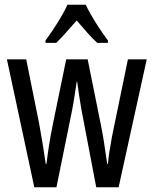

<svg xmlns="http://www.w3.org/2000/svg" viewBox="-20 -786 645 806"><path d="M340 -766H263C244 -723 207 -665 171 -616V-606H216C240 -629 271 -665 302 -700C332 -665 360 -632 388 -606H433V-616C400 -660 361 -721 340 -766ZM384 0H478L596 -537H517L450 -212C441 -164 435 -124 433 -98H430C420 -170 411 -227 403 -264L348 -537H258L202 -265C189 -202 181 -146 175 -98H172C164 -155 154 -214 144 -269L90 -537H9L124 0H217L283 -325C290 -361 296 -404 302 -443H304C309 -406 315 -363 322 -325Z"/></svg>

Font: Noto Sans UI Condensed
Style: Regular
Weight: 400
Width: 3
Designer: Monotype Design Team
Foundry: Monotype Imaging Inc.
Version: Version 1.901